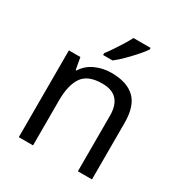

<svg xmlns="http://www.w3.org/2000/svg" viewBox="-177 -897 973 1027"><g transform="rotate(30 309.0 -383.0)"><path d="M343 -546Q439 -546 488 -499.5Q537 -453 537 -349V0H450V-343Q450 -472 330 -472Q241 -472 207 -422Q173 -372 173 -278V0H85V-536H156L169 -463H174Q200 -505 246 -525.5Q292 -546 343 -546ZM457 -756Q445 -738 420 -709.5Q395 -681 366.5 -652.5Q338 -624 314 -606H256V-618Q271 -637 288.5 -663Q306 -689 323 -716.5Q340 -744 351 -766H457Z"/></g></svg>

Font: Noto Sans Lao
Style: Regular
Weight: 400
Designer: Monotype Design Team
Foundry: Monotype Imaging Inc.
Version: Version 2.003; ttfautohint (v1.8.4.7-5d5b)